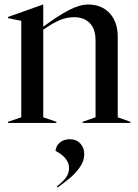

<svg xmlns="http://www.w3.org/2000/svg" viewBox="-20 -543 610 848"><path d="M15 -5 74 -25V-451L15 -463V-468L170 -523H171V-425Q237 -474 284.5 -498.5Q332 -523 369 -523Q429 -523 464.5 -484.5Q500 -446 500 -380V-25L556 -5V0H345V-5L402 -25V-364Q402 -415 376.5 -441Q351 -467 308 -467Q274 -467 243.5 -454Q213 -441 171 -412V-25L229 -5V0H15ZM231 280Q259 259 272 240.5Q285 222 285 199Q285 155 225 123Q228 100 245 86Q262 72 289 72Q317 72 334.5 90.5Q352 109 352 138Q352 168 333 195Q314 222 292 240.5Q270 259 235 285Z"/></svg>

Font: Nyght Serif
Style: Regular
Weight: 400
Designer: Maksym Kobuzan
Version: Version 0.410